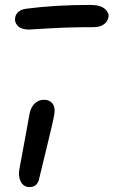

<svg xmlns="http://www.w3.org/2000/svg" viewBox="-20 -741 457 772"><path d="M96.2 -622.1Q66.4 -622.1 51.8 -636.7Q37.1 -651.4 41 -670.9Q47.4 -701.2 86.9 -706.1Q202.1 -721.2 341.8 -721.2Q383.8 -721.2 401.9 -705.1Q419.9 -689 416 -671.9Q412.6 -653.3 396.7 -642.6Q380.9 -631.8 357.9 -631.8Q259.8 -631.8 179.2 -627Q98.6 -622.1 96.2 -622.1ZM99.1 11.2Q74.7 11.2 63.5 -10.7Q52.2 -32.7 58.1 -62Q71.3 -130.4 82.8 -195.3Q94.2 -260.3 99.1 -285.2Q104.5 -310.1 119.6 -325Q134.8 -339.8 157.2 -339.8Q179.7 -339.8 191.4 -324.2Q203.1 -308.6 198.2 -280.8Q193.8 -252.9 166.7 -143.1Q139.6 -33.2 138.2 -25.9Q131.8 11.2 99.1 11.2Z"/></svg>

Font: Shantell Sans Irregular
Style: Italic
Weight: 400
Italic angle: -11.31°
Designer: Stephen Nixon, Anya Danilova, Shantell Martin
Foundry: Arrow Type
Version: Version 1.006;[9816181b4]